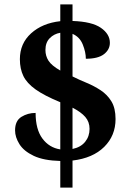

<svg xmlns="http://www.w3.org/2000/svg" viewBox="-20 -780 599 879"><path d="M256 -43Q180 -45 134.5 -66.5Q89 -88 69 -120Q49 -152 49 -183Q49 -227 78 -245Q107 -263 143 -263Q143 -188 174 -146Q205 -104 256 -96V-312Q183 -342 143 -370.5Q103 -399 87 -432Q71 -465 71 -509Q71 -581 122.5 -627.5Q174 -674 256 -683V-760H312V-684Q401 -681 442 -652.5Q483 -624 483 -584Q483 -553 456 -532Q429 -511 373 -511Q373 -541 359 -576Q345 -611 312 -625V-430Q342 -415 376 -401Q410 -387 440.5 -367Q471 -347 490 -316Q509 -285 509 -235Q509 -159 457 -107.5Q405 -56 312 -45V79H256ZM256 -630Q227 -625 207.5 -605Q188 -585 188 -551Q188 -524 202 -502Q216 -480 256 -457ZM312 -98Q350 -106 370 -131Q390 -156 390 -190Q390 -222 370.5 -244.5Q351 -267 312 -287Z"/></svg>

Font: Noto Serif Yezidi
Style: Bold
Weight: 700
Designer: Dalton Maag Ltd
Foundry: Dalton Maag Ltd
Version: Version 1.001; ttfautohint (v1.8.4.7-5d5b)